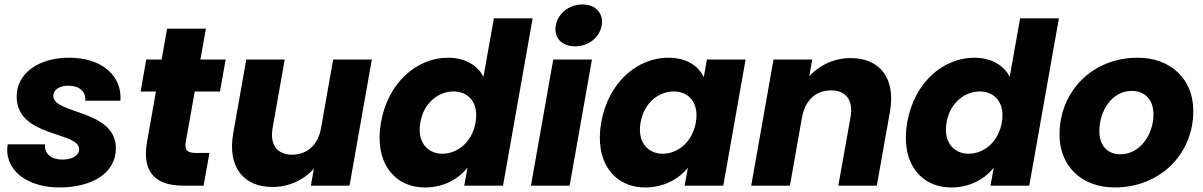

<svg xmlns="http://www.w3.org/2000/svg" viewBox="-20 -821 5321 849"><path d="M242.9 7.9C386.1 7.9 492.5 -55.2 492.5 -165.2C492.5 -337.3 215.7 -315.4 215.7 -396.7C215.7 -425 243.6 -442 282.1 -442C332.3 -442 359.8 -416 357.4 -375.6H512.4C520.7 -484.2 432.6 -565.8 285.9 -565.8C146.4 -565.8 53.7 -493.4 53.7 -394.3C53.7 -212.1 329.8 -241.2 329.8 -161.2C329.8 -131.1 296.2 -115.3 255.7 -115.3C206.2 -115.3 176 -141.2 178.9 -182.7H14C-3.6 -69.8 98.8 7.9 242.9 7.9Z M630.2 -194.2C604.9 -48.9 677.4 0 793.4 0H880.2L906.2 -144.7H845.2C807.2 -144.7 795.8 -159 801.2 -192.1L890.4 -694.3H718.9ZM952.8 -416.3 977.8 -557.9H626.8L601.8 -416.3Z M1624.2 -557.9H1453.2L1354.6 0H1525.6ZM1239 -557.9H1069L1011.4 -232.3C985 -82.5 1056.3 5.9 1185.8 5.9C1280.2 5.9 1360.1 -47.8 1396.2 -116.3L1399.7 -255.1C1386.4 -178.9 1337.2 -137 1271.7 -137C1207.2 -137 1172.2 -178.9 1185.5 -255.1Z M1664.6 -280.1C1633.5 -103.8 1722.7 7.9 1859.8 7.9C1941.9 7.9 2007.5 -29.3 2047.3 -79.8L2032.8 0H2204.3L2335.3 -740H2163.8L2117.8 -480.9C2092.8 -532.3 2034.9 -565.8 1961.3 -565.8C1823.8 -565.8 1695.7 -456.5 1664.6 -280.1ZM2082.8 -279.2C2067.1 -190.3 2001.1 -141.2 1936.2 -141.2C1871.8 -141.2 1822.9 -191.2 1838.7 -280.1C1854.4 -369 1920.9 -416.6 1985.3 -416.6C2050.2 -416.6 2098.6 -367.6 2082.8 -279.2Z M2327.8 0H2498.9L2597.5 -557.9H2426.4ZM2523.3 -616.1C2583.4 -616.1 2631.4 -656.5 2640.5 -708.1C2649.7 -760.2 2615.7 -801.2 2555.7 -801.2C2494.6 -801.2 2446.5 -760.2 2437.4 -708.1C2428.3 -656.5 2462.2 -616.1 2523.3 -616.1Z M2638.6 -280.1C2607.5 -103.8 2696.7 7.9 2832.9 7.9C2915.9 7.9 2982.5 -30.2 3021.8 -79.4L3007.3 0H3178.3L3276.9 -557.9H3105.9L3091.9 -479.5C3070.1 -527.6 3018.4 -565.8 2934.9 -565.8C2797.8 -565.8 2669.7 -456.5 2638.6 -280.1ZM3056.8 -279.2C3041.1 -190.3 2975.1 -141.2 2910.2 -141.2C2845.8 -141.2 2796.9 -191.2 2812.7 -280.1C2828.4 -369 2894.9 -416.6 2959.3 -416.6C3024.2 -416.6 3072.6 -367.6 3056.8 -279.2Z M3301.8 0H3472.9L3571.5 -557.9H3400.4ZM3687 0H3857.1L3915.1 -326.1C3941.6 -475.8 3870.7 -564.2 3741.2 -564.2C3645.9 -564.2 3566.4 -510.5 3529.4 -442L3526.9 -303.2C3540.2 -379.4 3589.3 -421.4 3654.8 -421.4C3719.3 -421.4 3754.3 -379.4 3741 -303.2Z M3991.6 -280.1C3960.5 -103.8 4049.7 7.9 4186.8 7.9C4268.9 7.9 4334.5 -29.3 4374.3 -79.8L4359.8 0H4531.3L4662.3 -740H4490.8L4444.8 -480.9C4419.8 -532.3 4361.9 -565.8 4288.3 -565.8C4150.8 -565.8 4022.7 -456.5 3991.6 -280.1ZM4409.8 -279.2C4394.1 -190.3 4328.1 -141.2 4263.2 -141.2C4198.8 -141.2 4149.9 -191.2 4165.7 -280.1C4181.4 -369 4247.9 -416.6 4312.3 -416.6C4377.2 -416.6 4425.6 -367.6 4409.8 -279.2Z M4909.6 7.9C5106.5 7.9 5256.6 -135.9 5256.6 -330.7C5256.6 -472.3 5155.9 -565.8 5010.2 -565.8C4812.4 -565.8 4665.1 -419 4665.1 -226.2C4665.1 -85 4763.8 7.9 4909.6 7.9ZM4934.2 -138.8C4881.3 -138.8 4841.2 -172.5 4841.2 -241.2C4841.2 -329.8 4895.8 -419.1 4984.7 -419.1C5037 -419.1 5080.5 -385.4 5080.5 -315.2C5080.5 -227.6 5022 -138.8 4934.2 -138.8Z"/></svg>

Font: Poppins Devanagari Thin
Style: Italic
Weight: 100
Italic angle: -10°
Designer: Ninad Kale (Devanagari), Jonny Pinhorn (Latin)
Foundry: Indian Type Foundry
Version: 4.005